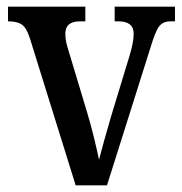

<svg xmlns="http://www.w3.org/2000/svg" viewBox="-20 -556 547 576"><path d="M70 -440Q60 -472 46 -482Q32 -492 4 -492V-536H236V-492H220Q176 -492 176 -455Q176 -442 178.5 -430Q181 -418 185 -406L241 -220Q252 -184 262 -143Q272 -102 277 -77Q282 -97 292 -132.5Q302 -168 313 -206L369 -390Q375 -411 378 -426Q381 -441 381 -455Q381 -492 335 -492H324V-536H505V-492H492Q469 -492 457.5 -477Q446 -462 432 -415L301 0H207Z"/></svg>

Font: Noto Serif Tamil Condensed Medium
Style: Regular
Weight: 500
Width: 3
Designer: Indian Type Foundry, Tom Grace, and the Monotype Design Team
Foundry: Monotype Imaging Inc.
Version: Version 2.004; ttfautohint (v1.8.4.7-5d5b)